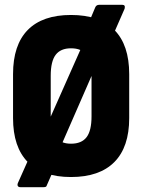

<svg xmlns="http://www.w3.org/2000/svg" viewBox="-20 -725 589 795"><path d="M64 50Q57 50 54 45.5Q51 41 54 33L108 -88L170 -197L324 -544L346 -627L375 -696Q380 -705 390 -705H487Q500 -705 496 -689L444 -570L385 -470L230 -115L206 -31L174 42Q173 47 169.5 48.5Q166 50 161 50ZM274 8Q156 8 95 -54Q34 -116 34 -236V-418Q34 -539 95 -601Q156 -663 274 -663Q392 -663 453.5 -601Q515 -539 515 -418V-236Q515 -116 453.5 -54Q392 8 274 8ZM274 -130Q318 -130 338.5 -157Q359 -184 359 -243V-411Q359 -471 338.5 -498Q318 -525 274 -525Q231 -525 210.5 -498Q190 -471 190 -411V-243Q190 -184 210.5 -157Q231 -130 274 -130Z"/></svg>

Font: Sofia Sans Condensed Black
Style: Regular
Weight: 900
Designer: Botio Nikoltchev, Ani Petrova
Foundry: lettersoup
Version: Version 4.101